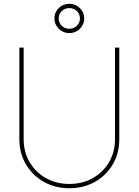

<svg xmlns="http://www.w3.org/2000/svg" viewBox="-20 -977 726 1006"><path d="M343.3 9.3Q269 9.3 209.7 -24.2Q150.4 -57.6 116 -115.7Q81.5 -173.8 81.5 -247.6V-727.5H104V-247.6Q104 -180.2 135.3 -127.2Q166.5 -74.2 220.7 -43.7Q274.9 -13.2 343.3 -13.2Q412.1 -13.2 466.1 -43.7Q520 -74.2 551.3 -127.2Q582.5 -180.2 582.5 -247.6V-727.5H605V-247.6Q605 -173.8 570.8 -115.7Q536.6 -57.6 477.3 -24.2Q418 9.3 343.3 9.3ZM343.3 -803.7Q321.8 -803.7 304 -814.2Q286.1 -824.7 275.6 -842Q265.1 -859.4 265.1 -880.4Q265.1 -901.9 275.6 -919.2Q286.1 -936.5 303.7 -946.8Q321.3 -957 343.3 -957Q364.7 -957 382.3 -946.8Q399.9 -936.5 410.6 -919.2Q421.4 -901.9 421.4 -880.4Q421.4 -859.4 410.9 -842Q400.4 -824.7 382.6 -814.2Q364.7 -803.7 343.3 -803.7ZM343.3 -826.2Q366.2 -826.2 382.6 -842Q398.9 -857.9 398.9 -880.4Q398.9 -903.3 382.8 -918.9Q366.7 -934.6 343.3 -934.6Q319.8 -934.6 303.7 -918.9Q287.6 -903.3 287.6 -880.9Q287.6 -857.9 303.7 -842Q319.8 -826.2 343.3 -826.2Z"/></svg>

Font: Inter 24pt Thin
Style: Regular
Weight: 250
Designer: Rasmus Andersson
Foundry: rsms
Version: Version 4.001;git-66647c0bb